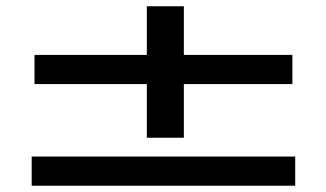

<svg xmlns="http://www.w3.org/2000/svg" viewBox="-20 -594 1040 612"><path d="M448 -155V-326H90V-419H448V-574H566V-419H912V-326H566V-155ZM81 -2V-95H921V-2Z"/></svg>

Font: Inconsolata UltraExpanded SemiBold
Style: Regular
Weight: 600
Width: 9
Monospace: yes
Designer: Raph Levien, Cyreal, Brenton Simpson
Foundry: Raph Levien, Cyreal, Google
Version: Version 3.001; ttfautohint (v1.8.2.53-6de2)